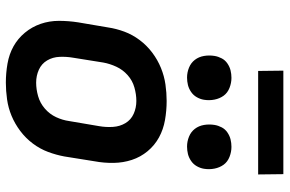

<svg xmlns="http://www.w3.org/2000/svg" viewBox="-182 -774 965 640"><g transform="rotate(90 300.0 -454.5)"><path d="M256 8Q224 8 192.5 2.5Q161 -3 135 -17.5Q109 -32 89.5 -55.5Q70 -79 60 -108Q50 -137 50 -169Q50 -201 55 -233L72 -333Q76 -360 86 -387Q96 -414 114 -438Q132 -462 156 -480Q180 -498 207 -509Q234 -520 262 -524Q290 -528 317 -528Q349 -528 380.5 -522.5Q412 -517 438.5 -502.5Q465 -488 484.5 -464.5Q504 -441 513.5 -412Q523 -383 523.5 -351Q524 -319 518 -287L502 -187Q497 -160 487 -133Q477 -106 459 -82Q441 -58 417 -40Q393 -22 366.5 -11Q340 0 311.5 4Q283 8 256 8ZM256 -93Q278 -93 301 -99.5Q324 -106 342.5 -122Q361 -138 371 -159.5Q381 -181 384 -203L401 -303Q405 -326 403.5 -349Q402 -372 391 -390.5Q380 -409 360 -418Q340 -427 317 -427Q295 -427 272 -420.5Q249 -414 231 -398Q213 -382 203 -360.5Q193 -339 189 -317L173 -217Q169 -194 170 -171Q171 -148 182 -129.5Q193 -111 213 -102Q233 -93 256 -93ZM469 -596Q452 -596 436 -602.5Q420 -609 410 -622Q400 -635 397 -652.5Q394 -670 397 -688Q399 -700 405 -711.5Q411 -723 422 -730.5Q433 -738 445 -741Q457 -744 470 -744Q487 -744 503.5 -737.5Q520 -731 529.5 -718Q539 -705 542.5 -687.5Q546 -670 543 -652Q541 -640 534.5 -628.5Q528 -617 517 -609.5Q506 -602 494 -599Q482 -596 469 -596ZM239 -596Q222 -596 206 -602.5Q190 -609 180 -622Q170 -635 167 -652.5Q164 -670 167 -688Q169 -700 175 -711.5Q181 -723 192 -730.5Q203 -738 215 -741Q227 -744 240 -744Q257 -744 273.5 -737.5Q290 -731 299.5 -718Q309 -705 312.5 -687.5Q316 -670 313 -652Q311 -640 304.5 -628.5Q298 -617 287 -609.5Q276 -602 264 -599Q252 -596 239 -596ZM562 -833H217L216 -917H561Z"/></g></svg>

Font: Iosevka Extended Oblique
Style: Bold
Weight: 700
Width: 7
Italic angle: -9°
Monospace: yes
Designer: Belleve Invis
Foundry: Belleve Invis
Version: Version 32.5.0; ttfautohint (v1.8.4)